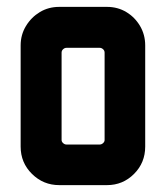

<svg xmlns="http://www.w3.org/2000/svg" viewBox="-20 -538 483 558"><path d="M402 -112Q402 -65 369.5 -32.5Q337 0 291 0H152Q106 0 73 -32.5Q40 -65 40 -112V-406Q40 -437 55.5 -462.5Q71 -488 96 -503Q121 -518 152 -518H291Q322 -518 347 -503Q372 -488 387 -462.5Q402 -437 402 -406ZM284 -131V-385Q284 -391 279.5 -395Q275 -399 270 -399H173Q168 -399 163.5 -395Q159 -391 159 -385V-131Q159 -126 163.5 -122Q168 -118 173 -118H270Q275 -118 279.5 -122Q284 -126 284 -131Z"/></svg>

Font: Monomaniac One
Style: Regular
Weight: 400
Version: Version 1.000; ttfautohint (v1.8.3)